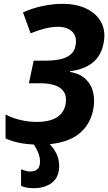

<svg xmlns="http://www.w3.org/2000/svg" viewBox="-20 -746 565 1003"><path d="M158 237Q136 237 119.5 234Q103 231 90 225V138Q102 143 114.5 146.5Q127 150 138 150Q189 150 189 98Q189 76 180.5 54Q172 32 157 9Q68 5 9 -23V-148Q44 -129 87.5 -119Q131 -109 174 -109Q233 -109 272 -130Q311 -151 322 -198Q330 -239 315 -264Q300 -289 268 -300Q236 -311 194 -311H131L156 -429H214Q254 -429 288 -435Q322 -441 345.5 -458.5Q369 -476 375 -510Q383 -555 357.5 -580.5Q332 -606 282 -606Q251 -606 213 -596.5Q175 -587 140 -572L100 -681Q145 -702 200 -714Q255 -726 305 -726Q381 -726 434 -699.5Q487 -673 510.5 -626Q534 -579 520 -515Q495 -393 346 -374V-370Q400 -361 430 -330.5Q460 -300 468 -257Q476 -214 466 -169Q450 -94 394.5 -48.5Q339 -3 240 7Q261 29 275 57.5Q289 86 289 120Q289 180 251.5 208.5Q214 237 158 237Z"/></svg>

Font: Noto Sans SemiCondensed
Style: Bold Italic
Weight: 700
Width: 4
Italic angle: -12°
Designer: Monotype Design Team
Foundry: Monotype Imaging Inc.
Version: Version 2.013; ttfautohint (v1.8.4.7-5d5b)